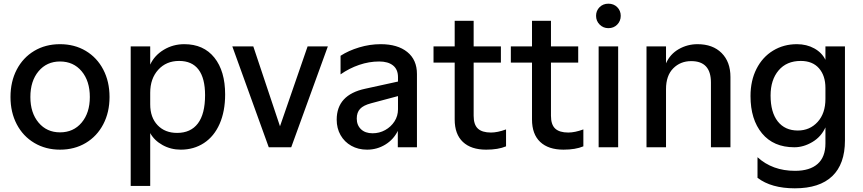

<svg xmlns="http://www.w3.org/2000/svg" viewBox="-20 -800 4687 1043"><path d="M37 -273Q37 -357 71 -422Q105 -487 166 -523.5Q227 -560 306 -560Q385 -560 446 -523.5Q507 -487 541 -422Q575 -357 575 -273Q575 -190 541 -125Q507 -60 446 -23.5Q385 13 306 13Q228 13 166.5 -23.5Q105 -60 71 -125Q37 -190 37 -273ZM306 -81Q379 -81 423.5 -134Q468 -187 468 -273Q468 -360 423.5 -413Q379 -466 306 -466Q234 -466 189.5 -413Q145 -360 145 -273Q145 -187 189.5 -134Q234 -81 306 -81Z M690 -548H796V-449Q819 -499 869.5 -529.5Q920 -560 981 -560Q1086 -560 1144.5 -487Q1203 -414 1203 -287Q1203 -195 1173 -127Q1143 -59 1088 -23Q1033 13 962 13Q908 13 863 -12Q818 -37 796 -77V210H690ZM942 -78Q1016 -78 1055 -129.5Q1094 -181 1094 -283Q1094 -375 1058.5 -422Q1023 -469 953 -469Q883 -469 839.5 -421Q796 -373 796 -296V-233Q796 -162 836 -120Q876 -78 942 -78Z M1242 -548H1356L1501 -114L1651 -548H1761L1562 0H1440Z M1809 -150Q1809 -285 1964 -318L2142 -357V-381Q2142 -423 2115 -444.5Q2088 -466 2040 -466Q1985 -466 1931 -447.5Q1877 -429 1830 -396V-497Q1873 -525 1931 -542.5Q1989 -560 2048 -560Q2140 -560 2192.5 -517.5Q2245 -475 2245 -398V0H2141V-89Q2118 -42 2073 -14.5Q2028 13 1974 13Q1926 13 1888.5 -8Q1851 -29 1830 -66Q1809 -103 1809 -150ZM2004 -76Q2041 -76 2072.5 -93.5Q2104 -111 2123 -140.5Q2142 -170 2142 -206V-278L1996 -239Q1954 -228 1936 -208.5Q1918 -189 1918 -156Q1918 -120 1941 -98Q1964 -76 2004 -76Z M2450 -151V-460H2335V-548H2450V-687H2553V-548H2701V-460H2553V-171Q2553 -123 2576 -101.5Q2599 -80 2647 -80Q2683 -80 2729 -97V-5Q2686 13 2621 13Q2539 13 2494.5 -29Q2450 -71 2450 -151Z M2870 -151V-460H2755V-548H2870V-687H2973V-548H3121V-460H2973V-171Q2973 -123 2996 -101.5Q3019 -80 3067 -80Q3103 -80 3149 -97V-5Q3106 13 3041 13Q2959 13 2914.5 -29Q2870 -71 2870 -151Z M3232 -548H3338V0H3232ZM3218 -714Q3218 -742 3237 -761Q3256 -780 3285 -780Q3314 -780 3333 -761Q3352 -742 3352 -714Q3352 -686 3333 -666.5Q3314 -647 3285 -647Q3257 -647 3237.5 -666.5Q3218 -686 3218 -714Z M3492 -548H3598V-456Q3620 -506 3667 -533Q3714 -560 3769 -560Q3852 -560 3900 -512Q3948 -464 3948 -382V0H3842V-352Q3842 -468 3735 -468Q3676 -468 3637 -428.5Q3598 -389 3598 -316V0H3492Z M4095 166V54Q4176 128 4299 128Q4379 128 4421.5 90.5Q4464 53 4464 -21V-108Q4441 -57 4393 -28.5Q4345 0 4295 0Q4182 0 4119.5 -75.5Q4057 -151 4057 -278Q4057 -362 4089.5 -426Q4122 -490 4179.5 -525Q4237 -560 4309 -560Q4362 -560 4403.5 -537Q4445 -514 4464 -475V-548H4570V-37Q4570 91 4501 157Q4432 223 4298 223Q4170 223 4095 166ZM4314 -91Q4379 -91 4421.5 -137.5Q4464 -184 4464 -263V-322Q4464 -389 4429 -429Q4394 -469 4330 -469Q4253 -469 4209.5 -417.5Q4166 -366 4166 -281Q4166 -190 4205 -140.5Q4244 -91 4314 -91Z"/></svg>

Font: Application Medium
Style: Regular
Weight: 500
Designer: Wei Huang
Foundry: Wei Huang
Version: Version 0.012